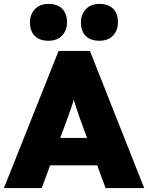

<svg xmlns="http://www.w3.org/2000/svg" viewBox="-32 -960 756 980"><path d="M-12 0 267 -700H427L704 0H507L387 -325Q377 -352 369 -375Q361 -398 354 -420Q347 -442 340.5 -465Q334 -488 329 -515L361 -516Q355 -487 348.5 -464Q342 -441 335 -420Q328 -399 319.5 -376Q311 -353 301 -325L181 0ZM124 -116 183 -256H507L562 -116ZM381 -846Q381 -886 406 -913Q431 -940 475 -940Q521 -940 545.5 -915.5Q570 -891 570 -846Q570 -805 545 -778.5Q520 -752 475 -752Q430 -752 405.5 -776.5Q381 -801 381 -846ZM121 -846Q121 -886 146 -913Q171 -940 215 -940Q261 -940 285.5 -915.5Q310 -891 310 -846Q310 -805 285 -778.5Q260 -752 215 -752Q170 -752 145.5 -776.5Q121 -801 121 -846Z"/></svg>

Font: Mach ExtraBold
Style: Regular
Weight: 800
Version: Version 1.002